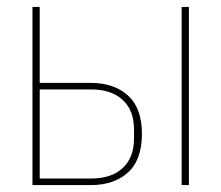

<svg xmlns="http://www.w3.org/2000/svg" viewBox="-20 -536 640 556"><path d="M74 -516H95V-296H243Q310 -296 350.5 -259.5Q391 -223 391 -148Q391 -73 350.5 -36.5Q310 0 243 0H74ZM243 -19Q303 -19 335.5 -49.5Q368 -80 368 -134V-162Q368 -216 335.5 -246.5Q303 -277 243 -277H95V-19ZM506 -516H527V0H506Z"/></svg>

Font: IBM Plex Mono Thin
Style: Regular
Weight: 100
Monospace: yes
Designer: Mike Abbink, Paul van der Laan, Pieter van Rosmalen
Foundry: Bold Monday
Version: Version 2.3